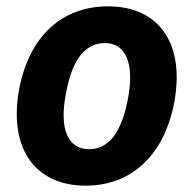

<svg xmlns="http://www.w3.org/2000/svg" viewBox="-20 -576 610 606"><path d="M250 10C392 10 494 -82 528 -243C567 -433 486 -556 321 -556C178 -556 76 -465 42 -303C4 -113 87 10 250 10ZM261 -105C195 -105 166 -168 188 -280C207 -387 248 -440 311 -440C377 -440 405 -376 384 -265C364 -159 324 -105 261 -105Z"/></svg>

Font: Noto Sans
Style: Bold Italic
Weight: 700
Italic angle: -12°
Designer: Monotype Design Team
Foundry: Monotype Imaging Inc.
Version: Version 2.013